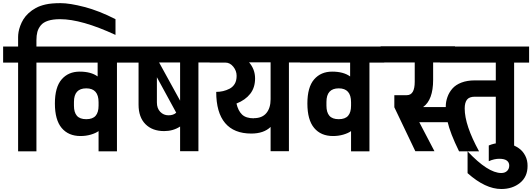

<svg xmlns="http://www.w3.org/2000/svg" viewBox="-32 -983 3456 1247"><path d="M718.1 -858.4V-756.3Q497.8 -858.4 358.4 -858.4Q311.5 -858.4 280.2 -848.2Q248.9 -838 232.8 -818.2Q216.8 -798.4 210.7 -775.8Q204.6 -753.3 204.6 -722.4V-680.7H300.6V-576.5H204.6V0H85.6V-576.5H-11.7V-680.7H85.6V-742Q85.6 -758 88.6 -775.8Q91.7 -793.7 99.7 -815.6Q107.7 -837.5 120.1 -857.7Q132.5 -877.9 153.3 -897.3Q174.2 -916.6 200.3 -930.9Q226.3 -945.3 264.1 -954Q301.9 -962.6 361.4 -962.6Q420.9 -962.6 516.7 -937.7Q612.5 -912.7 718.1 -858.4Z M823.6 -576.5H727.6V0H608.2V-131.6Q589.9 -118.2 558.2 -108.8Q526.5 -99.5 490.9 -99.5Q412.3 -99.5 368.4 -152Q324.5 -204.6 324.5 -310.6Q324.5 -416.6 368.2 -467.2Q411.8 -517.8 485.4 -517.8Q559.1 -517.8 602.1 -486.5V-576.5H277.2V-680.7H823.6ZM608.2 -296.3V-319.3Q608.2 -409.2 528.2 -409.2Q448.3 -409.2 448.3 -321V-296.3Q448.3 -253.3 467.4 -231.1Q486.5 -208.9 528.2 -208.9Q569.9 -208.9 589.1 -231.1Q608.2 -253.3 608.2 -296.3Z M1353.6 -577.3H1256.7V-0.9H1137.7V-161.2Q1092.5 -131.6 1034.3 -131.6Q957.4 -131.6 912.7 -176.6Q867.9 -221.5 867.9 -303.2V-576.5H800.2V-680.7H1353.6ZM1137.7 -577.3H1001.3L1137.7 -329.3ZM987 -317.5Q987 -279.3 1008.7 -256.7Q1030.4 -234.1 1062.3 -234.1Q1094.3 -234.1 1112.5 -251.1L987 -481.3Z M1940.5 -577.3H1844.5V-0.9H1725.5V-158.6Q1681.1 -115.6 1599.9 -115.6Q1487.8 -115.6 1430.1 -183.8Q1372.3 -252 1372.3 -386.2Q1394.9 -386.2 1416.6 -391.2Q1438.3 -396.2 1458.9 -406.8Q1479.6 -417.5 1492.2 -437.9Q1504.8 -458.3 1504.8 -490.7Q1504.8 -523 1483.3 -549.7Q1461.8 -576.5 1431.8 -576.5H1330.1V-680.7H1940.5ZM1616.9 -215.5Q1670.7 -215.5 1698.1 -248.7Q1725.5 -281.9 1725.5 -338.8V-578.2H1585.6Q1624.7 -533 1624.7 -473.5Q1624.7 -414 1593 -373.6Q1561.3 -333.2 1503.9 -310.6Q1514.3 -264.1 1539.7 -239.4Q1565.2 -214.6 1616.9 -214.6Z M2463.5 -576.5H2367.5V0H2248V-131.6Q2229.8 -118.2 2198.1 -108.8Q2166.4 -99.5 2130.8 -99.5Q2052.1 -99.5 2008.3 -152Q1964.4 -204.6 1964.4 -310.6Q1964.4 -416.6 2008 -467.2Q2051.7 -517.8 2125.3 -517.8Q2199 -517.8 2242 -486.5V-576.5H1917V-680.7H2463.5ZM2248 -296.3V-319.3Q2248 -409.2 2168.1 -409.2Q2088.2 -409.2 2088.2 -321V-296.3Q2088.2 -253.3 2107.3 -231.1Q2126.4 -208.9 2168.1 -208.9Q2209.8 -208.9 2228.9 -231.1Q2248 -253.3 2248 -296.3Z M2980.5 -189.4H2691.1L2789.7 -0.9H2665.5L2529.1 -286.3V-364.9H2610.3Q2661.6 -364.9 2661.6 -451.8V-577.3H2440.1V-682.5H2923.1V-577.3H2781.1V-464.4Q2781.1 -334.1 2715.9 -287.6H2980.5Z M3404.4 -576.5H3307.1V0H3188.1V-354.9H3052.1Q3015.6 -354.9 3000.9 -335.6Q2986.1 -316.2 2986.1 -278.5Q2986.1 -170.3 3079.5 0H2949.6Q2920.5 -59.1 2901.6 -107.9Q2882.7 -156.8 2875.1 -191.4Q2867.5 -225.9 2865.3 -245.4Q2863.2 -265 2863.2 -293.2Q2863.2 -321.5 2873.8 -352.1Q2884.4 -382.7 2906 -407.5Q2927.5 -432.2 2964.8 -446.6Q3002.2 -460.9 3051.3 -460.9H3188.1V-576.5H2825.8V-680.7H3404.4Z M3223.7 140.7Q3247.6 140.7 3261.5 127.1Q3275.4 113.4 3275.4 92.5Q3275.4 71.7 3259.6 59.9Q3243.7 48.2 3210.9 48.2Q3178.1 48.2 3142.5 63.9V-38.2Q3175.5 -52.1 3211.3 -54.7Q3247.2 -57.3 3279.5 -47.8Q3311.9 -38.2 3338 -20Q3364 -1.7 3379.5 28.5Q3394.9 58.6 3394.4 95.1Q3394.4 165.1 3345.4 204.8Q3296.3 244.6 3223.7 244.6Q3120.3 244.6 3004.8 141.6V0Q3137.3 140.7 3223.7 140.7Z"/></svg>

Font: Puralecka Narrow
Style: Bold
Weight: 700
Designer: Hector Gatti, Marcela Romero, Pablo Cosgaya and Nicolas Silva
Version: Version 1.004;PS 001.004;hotconv 1.0.70;makeotf.lib2.5.58329